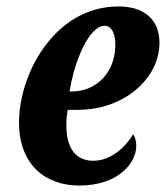

<svg xmlns="http://www.w3.org/2000/svg" viewBox="-20 -566 515 596"><path d="M226 10C347 10 403 -60 403 -113C403 -128 399 -142 393 -149C369 -108 323 -67 270 -67C214 -67 186 -107 186 -177C186 -197 188 -212 190 -225H222C366 -225 475 -323 475 -433C475 -504 429 -546 348 -546C150 -546 39 -337 39 -186C39 -53 123 10 226 10ZM196 -282C211 -378 257 -486 305 -486C326 -486 338 -463 338 -427C338 -340 278 -282 203 -282Z"/></svg>

Font: Noto Serif Condensed Extra
Style: Italic
Weight: 800
Width: 3
Italic angle: -12°
Designer: Monotype Design Team
Foundry: Monotype Imaging Inc.
Version: Version 1.901